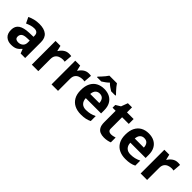

<svg xmlns="http://www.w3.org/2000/svg" viewBox="219 -1940 3124 3124"><g transform="rotate(45 1781.0 -378.0)"><path d="M302 -557Q412 -557 470.5 -509.5Q529 -462 529 -364V0H425L396 -74H392Q357 -30 318 -10Q279 10 211 10Q138 10 90 -32.5Q42 -75 42 -163Q42 -250 103 -291.5Q164 -333 286 -337L381 -340V-364Q381 -407 358.5 -427Q336 -447 296 -447Q256 -447 218 -435.5Q180 -424 142 -407L93 -508Q137 -531 190.5 -544Q244 -557 302 -557ZM323 -251Q251 -249 223 -225Q195 -201 195 -162Q195 -128 215 -113.5Q235 -99 267 -99Q315 -99 348 -127.5Q381 -156 381 -208V-253Z M987 -556Q998 -556 1013 -555Q1028 -554 1037 -552L1026 -412Q1019 -414 1005.5 -415.5Q992 -417 982 -417Q944 -417 909 -403.5Q874 -390 852.5 -360Q831 -330 831 -278V0H682V-546H795L817 -454H824Q848 -496 890 -526Q932 -556 987 -556Z M1441 -556Q1452 -556 1467 -555Q1482 -554 1491 -552L1480 -412Q1473 -414 1459.5 -415.5Q1446 -417 1436 -417Q1398 -417 1363 -403.5Q1328 -390 1306.5 -360Q1285 -330 1285 -278V0H1136V-546H1249L1271 -454H1278Q1302 -496 1344 -526Q1386 -556 1441 -556Z M1795 -556Q1871 -556 1925.5 -527Q1980 -498 2010 -443Q2040 -388 2040 -308V-236H1688Q1690 -173 1725.5 -137Q1761 -101 1824 -101Q1877 -101 1920 -111.5Q1963 -122 2009 -144V-29Q1969 -9 1924.5 0.5Q1880 10 1817 10Q1735 10 1672 -20.5Q1609 -51 1573 -113Q1537 -175 1537 -269Q1537 -365 1569.5 -428.5Q1602 -492 1660 -524Q1718 -556 1795 -556ZM1796 -450Q1753 -450 1724.5 -422Q1696 -394 1691 -335H1900Q1899 -385 1874 -417.5Q1849 -450 1796 -450ZM1875 -766Q1889 -744 1911.5 -716.5Q1934 -689 1958 -663Q1982 -637 2000 -619V-606H1901Q1875 -622 1844 -643.5Q1813 -665 1787 -692Q1761 -665 1731 -644Q1701 -623 1675 -606H1576V-619Q1595 -638 1618.5 -663.5Q1642 -689 1664.5 -716.5Q1687 -744 1701 -766Z M2391 -109Q2416 -109 2439 -114Q2462 -119 2485 -126V-15Q2461 -5 2425.5 2.5Q2390 10 2348 10Q2299 10 2260.5 -6Q2222 -22 2199.5 -61.5Q2177 -101 2177 -171V-434H2106V-497L2188 -547L2231 -662H2326V-546H2479V-434H2326V-171Q2326 -140 2344 -124.5Q2362 -109 2391 -109Z M2820 -556Q2896 -556 2950.5 -527Q3005 -498 3035 -443Q3065 -388 3065 -308V-236H2713Q2715 -173 2750.5 -137Q2786 -101 2849 -101Q2902 -101 2945 -111.5Q2988 -122 3034 -144V-29Q2994 -9 2949.5 0.5Q2905 10 2842 10Q2760 10 2697 -20.5Q2634 -51 2598 -113Q2562 -175 2562 -269Q2562 -365 2594.5 -428.5Q2627 -492 2685 -524Q2743 -556 2820 -556ZM2821 -450Q2778 -450 2749.5 -422Q2721 -394 2716 -335H2925Q2924 -385 2899 -417.5Q2874 -450 2821 -450Z M3491 -556Q3502 -556 3517 -555Q3532 -554 3541 -552L3530 -412Q3523 -414 3509.5 -415.5Q3496 -417 3486 -417Q3448 -417 3413 -403.5Q3378 -390 3356.5 -360Q3335 -330 3335 -278V0H3186V-546H3299L3321 -454H3328Q3352 -496 3394 -526Q3436 -556 3491 -556Z"/></g></svg>

Font: Noto Sans Adlam
Style: Regular
Weight: 400
Designer: Mark Jamra, Neil Patel
Foundry: JamraPatel LLC
Version: Version 3.001